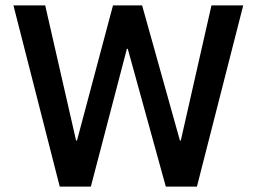

<svg xmlns="http://www.w3.org/2000/svg" viewBox="-20 -695 956 715"><path d="M202.5 0 30 -675H148.3L263.3 -171.7H266.7L400.8 -675H509.2L650 -171.7H653.3L767.5 -675H885.8L713.3 0H597.5L455.8 -513.3H452.5L318.3 0Z"/></svg>

Font: Funnel Sans Light Medium
Style: Regular
Weight: 500
Version: Version 1.000